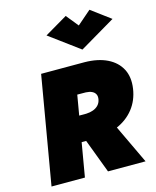

<svg xmlns="http://www.w3.org/2000/svg" viewBox="-143 -1108 982 1205"><g transform="rotate(-15 347.5 -505.5)"><path d="M293 -300 406 0H650L508 -300ZM159 -700 39 0H256L376 -700ZM266 -516 400 -515Q423 -514 439 -506.5Q455 -499 462 -485Q469 -471 465 -451Q461 -430 447.5 -415.5Q434 -401 413.5 -393.5Q393 -386 368 -385H244L214 -220H371Q461 -221 529 -250.5Q597 -280 639 -333.5Q681 -387 692 -460Q703 -534 675.5 -587Q648 -640 588 -669.5Q528 -699 441 -700H297ZM466 -932 402 -1011 254 -924 449 -780 681 -917 556 -1010Z"/></g></svg>

Font: Jost Black
Style: Italic
Weight: 900
Italic angle: -5°
Version: Version 3.710